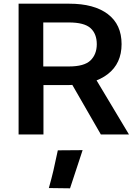

<svg xmlns="http://www.w3.org/2000/svg" viewBox="-20 -731 737 1044"><path d="M81.1 0H216.3V-268.6H356.9Q491.2 -270 566.2 -328.1Q641.1 -386.2 641.1 -491.2Q641.1 -597.7 566.4 -654.3Q491.7 -710.9 356.9 -710.9H81.1ZM215.3 -369.6V-608.9H354.5Q438 -608.9 472.2 -578.1Q506.3 -547.4 506.3 -490.2Q505.9 -435.1 471.9 -402.3Q438 -369.6 354.5 -369.6ZM528.3 0H681.2L478.5 -338.4L339.4 -328.1ZM245.6 291.5 360.8 293 429.2 85.4 294.4 86.4Q279.8 155.8 270.3 196.8Q260.7 237.8 245.6 291.5Z"/></svg>

Font: Roboto Flex
Style: wght 600 wdth 140 opsz 13.0 GRAD 0.00 slnt 0.00 XTRA 468 XOPQ 96 YOPQ 79 YTLC 514 YTUC 712 YTAS 750 YTDE -203.00 YTFI 738
Weight: 600
Width: 8
Designer: Berlow after Robertson
Foundry: Google
Version: Version 3.100